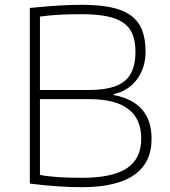

<svg xmlns="http://www.w3.org/2000/svg" viewBox="-20 -768 708 798"><path d="M321 10Q273 10 220 6.5Q167 3 104 -5V-735Q176 -742 225.5 -745Q275 -748 319 -748Q391 -748 441.5 -737.5Q492 -727 524 -703.5Q556 -680 570.5 -643Q585 -606 585 -553Q585 -519 575.5 -489.5Q566 -460 548.5 -437Q531 -414 506.5 -398.5Q482 -383 453 -377V-373Q610 -343 610 -191Q610 -91 537 -40.5Q464 10 321 10ZM320 -29Q447 -29 507 -68.5Q567 -108 567 -192Q567 -356 351 -356H146V-41Q207 -29 320 -29ZM349 -394Q453 -394 498 -431Q543 -468 543 -553Q543 -596 531 -625.5Q519 -655 492.5 -673.5Q466 -692 423 -700.5Q380 -709 319 -709Q263 -709 222 -706.5Q181 -704 146 -699V-394Z"/></svg>

Font: Encode Sans Wide
Style: Thin
Weight: 100
Designer: Pablo Impallari, Andres Torresi
Foundry: Pablo Impallari, Andres Torresi
Version: Version 1.000; ttfautohint (v1.00) -l 8 -r 50 -G 200 -x 14 -